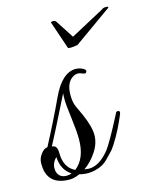

<svg xmlns="http://www.w3.org/2000/svg" viewBox="-106 -661 591 731"><g transform="rotate(-15 189.5 -295.5)"><path d="M142 -19Q155 -17 160 -17Q200 -17 239 -64Q260 -90 314 -195Q316 -200 321 -200.5Q326 -201 328.5 -197.5Q331 -194 326 -183Q321 -172 317 -162.5Q313 -153 304 -135Q295 -117 288.5 -106Q282 -95 272 -79Q262 -63 252 -54L231 -32Q214 -15 191 -8Q154 4 119 -6Q96 4 78 4Q7 4 -8 -52Q-11 -65 -11 -83.5Q-11 -102 1.5 -119Q14 -136 28 -137Q79 -234 115 -312Q155 -397 208 -397Q222 -397 235.5 -390.5Q249 -384 245.5 -376Q242 -368 231 -373Q220 -378 212 -378Q204 -378 198 -375Q164 -359 164 -306Q164 -278 172 -260Q180 -242 190 -221Q213 -169 213 -136Q213 -103 192 -71Q171 -39 142 -19ZM108 -26Q152 -60 152 -136Q152 -167 145 -221Q138 -275 138 -294Q138 -313 139 -320Q63 -168 45 -135Q66 -135 66 -105Q66 -46 108 -26ZM33 -53Q33 -47 34 -40Q42 -13 71 -13Q83 -13 91 -17Q54 -40 51 -92Q33 -74 33 -53ZM363 -589Q370 -595 380 -595Q390 -595 390 -592.5Q390 -590 388 -589L239 -483Q220 -480 211 -480Q202 -480 201 -483L165 -589Q164 -590 164 -592.5Q164 -595 173 -595Q182 -595 185 -589L231 -518Q350 -582 363 -589Z"/></g></svg>

Font: Great Vibes
Style: Regular
Weight: 400
Designer: Robert E. Leuschke
Foundry: Robert E. Leuschke
Version: Version 1.001